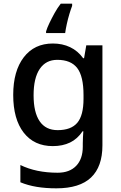

<svg xmlns="http://www.w3.org/2000/svg" viewBox="-20 -786 661 1046"><path d="M268 -549Q320 -549 362 -529Q404 -509 433 -469H438L450 -539H538V6Q538 122 476 181Q414 240 287 240Q229 240 180.5 232Q132 224 91 207V113Q177 155 294 155Q359 155 395 117.5Q431 80 431 13V-5Q431 -18 432 -39Q433 -60 434 -71H430Q402 -29 361.5 -9.5Q321 10 268 10Q166 10 109 -63.5Q52 -137 52 -269Q52 -399 109.5 -474Q167 -549 268 -549ZM292 -460Q230 -460 196.5 -410.5Q163 -361 163 -267Q163 -174 196 -125.5Q229 -77 294 -77Q367 -77 401 -117Q435 -157 435 -248V-268Q435 -371 400.5 -415.5Q366 -460 292 -460ZM373 -754Q366 -736 358 -709.5Q350 -683 344 -655.5Q338 -628 335 -606H231V-615Q237 -635 249.5 -661Q262 -687 277.5 -715Q293 -743 311 -766H373Z"/></svg>

Font: Noto Sans NKo Unjoined Medium
Style: Regular
Weight: 500
Designer: Monotype Design Team
Foundry: Monotype Imaging Inc.
Version: Version 2.004